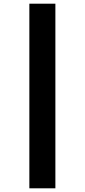

<svg xmlns="http://www.w3.org/2000/svg" viewBox="-20 -791 459 1040"><path d="M139 -771V229H280V-771Z"/></svg>

Font: Noto Sans Hebrew ExtraCondensed Black
Style: Regular
Weight: 900
Width: 2
Designer: Monotype Design Team
Foundry: Monotype Imaging Inc.
Version: Version 2.004